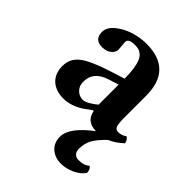

<svg xmlns="http://www.w3.org/2000/svg" viewBox="-193 -552 892 892"><g transform="rotate(45 253.0 -106.0)"><path d="M290 -85.9V-217.8L237.8 -201.2Q199.7 -188.5 181.9 -166.3Q164.1 -144 164.1 -109.9Q164.1 -84.5 180.9 -67.1Q197.8 -49.8 222.2 -49.8Q245.1 -49.8 290 -85.9ZM476.1 176.8Q457.5 202.6 424.3 217.3Q391.1 231.9 359.9 231.9Q320.8 231.9 294.4 209Q268.1 186 268.1 146Q268.1 85 368.2 9.8Q304.7 8.3 294.9 -48.8H289.1L258.8 -26.9Q237.3 -10.7 209.5 -0.5Q181.6 9.8 155.8 9.8Q103 9.8 73.5 -17.8Q43.9 -45.4 43.9 -95.2Q43.9 -143.1 82.5 -173.3Q121.1 -203.6 223.1 -235.8L290 -256.8Q290 -293.9 285.9 -320.6Q281.7 -347.2 275.1 -362.8Q268.6 -378.4 258.1 -387.5Q247.6 -396.5 237.3 -399.2Q227.1 -401.9 212.9 -401.9Q170.9 -401.9 170.9 -378.9Q170.9 -371.1 172.9 -355.5Q174.8 -339.8 174.8 -332Q174.8 -313.5 157 -299.8Q139.2 -286.1 112.8 -286.1Q62 -286.1 62 -335.9Q62 -366.7 93.5 -392.6Q125 -418.5 166.7 -431.2Q208.5 -443.8 247.1 -443.8Q417 -443.8 417 -271V-127Q417 -88.9 422.4 -74.5Q427.7 -60.1 443.8 -60.1Q466.8 -60.1 485.8 -74.2Q501 -64.5 503.9 -45.9Q467.3 -12.7 438 -2Q403.3 30.3 386.7 58.1Q370.1 85.9 370.1 125Q370.1 143.1 380.4 152.6Q390.6 162.1 404.8 162.1Q442.9 162.1 460.9 144Q476.1 153.3 476.1 176.8Z"/></g></svg>

Font: Common Serif
Style: Bold
Weight: 700
Designer: Philipp H. Poll, Khaled Hosny
Foundry: Stefan Peev, Context Ltd.
Version: Version 1.026